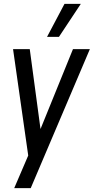

<svg xmlns="http://www.w3.org/2000/svg" viewBox="-20 -800 488 1000"><path d="M401 -780H316L225 -608H287ZM360 -544 191 -128 135 -544H48L127 10L54 180H140L448 -544Z"/></svg>

Font: Mohave
Style: Italic
Weight: 400
Italic angle: -8°
Designer: Gumpita Rahayu
Foundry: Tokotype
Version: Version 2.002;PS 002.002;hotconv 1.0.88;makeotf.lib2.5.64775